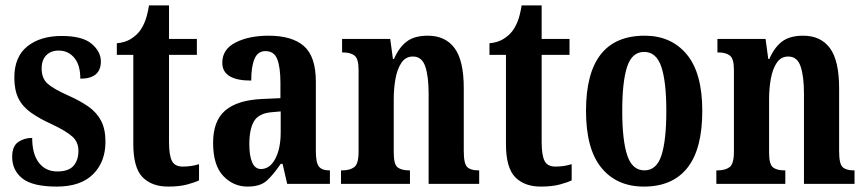

<svg xmlns="http://www.w3.org/2000/svg" viewBox="-20 -680 3201 710"><path d="M190 10Q101 10 63 -20Q25 -50 25 -100Q25 -139 47 -154.5Q69 -170 99 -170Q99 -110 124 -78Q149 -46 192 -46Q234 -46 252 -67Q270 -88 270 -122Q270 -155 247.5 -175Q225 -195 175 -219Q126 -241 94.5 -263.5Q63 -286 48 -316.5Q33 -347 33 -393Q33 -470 81 -508.5Q129 -547 208 -547Q285 -547 319 -518Q353 -489 353 -453Q353 -389 277 -389Q277 -440 254.5 -466.5Q232 -493 197 -493Q168 -493 151 -475.5Q134 -458 134 -427Q134 -391 155 -371.5Q176 -352 232 -327Q275 -308 306 -286.5Q337 -265 353.5 -234Q370 -203 370 -156Q370 -81 324 -35.5Q278 10 190 10Z M602 10Q541 10 507 -25Q473 -60 473 -147V-477H412V-520Q443 -523 463 -535.5Q483 -548 495 -563Q507 -578 516 -600.5Q525 -623 531 -660H605V-536H708V-477H605V-155Q605 -107 615.5 -85.5Q626 -64 656 -64Q688 -64 716 -73V-13Q702 -6 673 2Q644 10 602 10Z M895 10Q843 10 805.5 -29.5Q768 -69 768 -152Q768 -233 813 -271.5Q858 -310 950 -314L1017 -317V-374Q1017 -430 1005.5 -460.5Q994 -491 962 -491Q933 -491 921 -462Q909 -433 909 -382Q802 -382 802 -448Q802 -498 851.5 -523Q901 -548 973 -548Q1060 -548 1104 -509.5Q1148 -471 1148 -377V-121Q1148 -79 1159 -64.5Q1170 -50 1197 -50H1200V0H1042L1025 -74H1018Q990 -33 966 -11.5Q942 10 895 10ZM945 -55Q978 -55 998 -93Q1018 -131 1018 -191V-268L984 -265Q937 -261 919.5 -232Q902 -203 902 -147Q902 -104 912.5 -79.5Q923 -55 945 -55Z M1241 0V-50H1246Q1274 -50 1290 -62Q1306 -74 1306 -119V-421Q1306 -463 1291 -474.5Q1276 -486 1249 -486H1245V-536H1423L1433 -462H1437Q1455 -504 1483.5 -526Q1512 -548 1562 -548Q1627 -548 1661 -502Q1695 -456 1695 -354V-121Q1695 -74 1708 -62Q1721 -50 1748 -50H1752V0H1565V-334Q1565 -398 1552.5 -434.5Q1540 -471 1507 -471Q1480 -471 1464.5 -448Q1449 -425 1442.5 -389Q1436 -353 1436 -312V-116Q1436 -72 1450.5 -61Q1465 -50 1492 -50H1496V0Z M1980 10Q1919 10 1885 -25Q1851 -60 1851 -147V-477H1790V-520Q1821 -523 1841 -535.5Q1861 -548 1873 -563Q1885 -578 1894 -600.5Q1903 -623 1909 -660H1983V-536H2086V-477H1983V-155Q1983 -107 1993.5 -85.5Q2004 -64 2034 -64Q2066 -64 2094 -73V-13Q2080 -6 2051 2Q2022 10 1980 10Z M2361 10Q2261 10 2204 -59.5Q2147 -129 2147 -270Q2147 -548 2364 -548Q2462 -548 2519.5 -479Q2577 -410 2577 -270Q2577 -129 2522 -59.5Q2467 10 2361 10ZM2363 -50Q2408 -50 2426 -105.5Q2444 -161 2444 -270Q2444 -378 2425.5 -433Q2407 -488 2362 -488Q2317 -488 2299 -433Q2281 -378 2281 -270Q2281 -161 2299.5 -105.5Q2318 -50 2363 -50Z M2629 0V-50H2634Q2662 -50 2678 -62Q2694 -74 2694 -119V-421Q2694 -463 2679 -474.5Q2664 -486 2637 -486H2633V-536H2811L2821 -462H2825Q2843 -504 2871.5 -526Q2900 -548 2950 -548Q3015 -548 3049 -502Q3083 -456 3083 -354V-121Q3083 -74 3096 -62Q3109 -50 3136 -50H3140V0H2953V-334Q2953 -398 2940.5 -434.5Q2928 -471 2895 -471Q2868 -471 2852.5 -448Q2837 -425 2830.5 -389Q2824 -353 2824 -312V-116Q2824 -72 2838.5 -61Q2853 -50 2880 -50H2884V0Z"/></svg>

Font: Noto Serif ExtraCondensed
Style: Bold
Weight: 700
Width: 2
Designer: Monotype Design Team
Foundry: Monotype Imaging Inc.
Version: Version 2.014; ttfautohint (v1.8.4.7-5d5b)